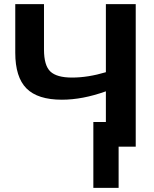

<svg xmlns="http://www.w3.org/2000/svg" viewBox="-20 -708 743 927"><path d="M491.2 -267.1Q378.4 -226.6 278.8 -226.6Q162.1 -226.6 107.9 -281Q53.7 -335.4 53.7 -453.6V-688H192.4V-468.8Q192.4 -391.6 223.4 -362.5Q254.4 -333.5 327.6 -333.5Q404.8 -333.5 491.2 -359.4V-688H635.3V0H552.7V199.2H430.7V-119.1H491.2Z"/></svg>

Font: Liberation Sans
Style: Bold
Weight: 700
Designer: Steve Matteson
Foundry: Ascender Corporation
Version: Version 2.1.5